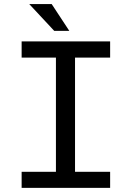

<svg xmlns="http://www.w3.org/2000/svg" viewBox="-20 -912 640 932"><path d="M85 -710.9H514.6V-632.3H344.2V-78.1H514.6V0H85V-78.1H251.5V-632.3H85ZM316.4 -762.2H243.2L122.1 -892.1H231Z"/></svg>

Font: Roboto Mono
Style: Regular
Weight: 400
Designer: Google
Version: Version 2.000985; 2015; ttfautohint (v1.3)